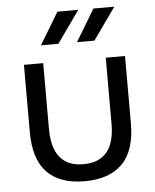

<svg xmlns="http://www.w3.org/2000/svg" viewBox="-53 -792 683 844"><g transform="rotate(-5 288.0 -370.5)"><path d="M287 6Q178 6 121.5 -52Q65 -110 65 -230V-527H150V-234Q150 -182 165 -145Q180 -108 210.5 -88.5Q241 -69 287 -69Q335 -69 366 -88.5Q397 -108 411.5 -145Q426 -182 426 -234V-527H511V-230Q511 -110 453.5 -52Q396 6 287 6ZM306 -606 391 -747H483L383 -606ZM147 -606 232 -747H324L224 -606Z"/></g></svg>

Font: Onest
Style: Regular
Weight: 400
Designer: Dmitri Voloshin, Andrey Kudryavtsev
Foundry: Dmitri Voloshin, Andrey Kudryavtsev
Version: Version 1.000;gftools[0.9.33]